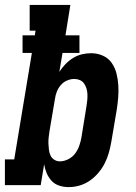

<svg xmlns="http://www.w3.org/2000/svg" viewBox="-35 -755 555 783"><path d="M245 8Q225 8 206.5 2Q188 -4 175.5 -17.5Q163 -31 155.5 -48.5Q148 -66 145 -85L131 0H-15V-105H23L95 -539H57V-611H107L110 -630H86V-735H252L232 -611H289V-539H220L207 -462Q218 -479 232 -493.5Q246 -508 263 -518.5Q280 -529 299 -533.5Q318 -538 337 -538Q362 -538 384.5 -528Q407 -518 420.5 -498.5Q434 -479 440 -455.5Q446 -432 447.5 -407.5Q449 -383 447 -357.5Q445 -332 441 -307L419 -177Q415 -154 409 -132.5Q403 -111 392.5 -90Q382 -69 366.5 -50.5Q351 -32 331.5 -18.5Q312 -5 290 1.5Q268 8 245 8ZM209 -97Q226 -97 243 -105.5Q260 -114 271 -128.5Q282 -143 288 -160Q294 -177 297 -194L318 -324Q320 -336 321 -348Q322 -360 321.5 -371.5Q321 -383 317.5 -394.5Q314 -406 307.5 -415Q301 -424 290.5 -428.5Q280 -433 268 -433Q253 -433 238 -426.5Q223 -420 212.5 -407.5Q202 -395 196.5 -380.5Q191 -366 189 -351L167 -221Q165 -208 163.5 -195Q162 -182 162.5 -169.5Q163 -157 164.5 -144.5Q166 -132 171 -121Q176 -110 186.5 -103.5Q197 -97 209 -97Z"/></svg>

Font: Iosevka Slab Extrabold Oblique
Style: Regular
Weight: 800
Italic angle: -9°
Monospace: yes
Designer: Belleve Invis
Foundry: Belleve Invis
Version: Version 11.1.1; ttfautohint (v1.8.3)